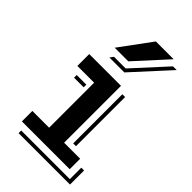

<svg xmlns="http://www.w3.org/2000/svg" viewBox="-244 -823 950 950"><g transform="rotate(45 231.0 -348.5)"><path d="M250 -748.5H374.5L223.1 -582.5H127.9ZM157.2 -548.3H238.8L397 -721.2H422.9L248 -529.8H143.6ZM61 -73.2H178.2V-388.2H61V-471.2H283.2V-73.2H395.5V0H61ZM317.4 -446.3H336.9V-102.5H317.4ZM90.3 -354H157.7V-335.4H90.3ZM430.7 34.2V-45.9H450.2V52.7H90.3V34.2Z"/></g></svg>

Font: Vast Shadow
Style: Regular
Weight: 400
Designer: Nicole Fally
Foundry: Nicole Fally
Version: Version 1.002